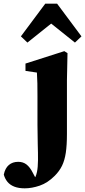

<svg xmlns="http://www.w3.org/2000/svg" viewBox="-119 -773 457 1030"><path d="M13.8 237.3Q-19 237.3 -42.1 228.3Q-65.1 219.3 -78.9 202.6Q-92.6 185.9 -98.6 163.7Q-91.6 129.2 -71.6 112.2Q-51.7 95.1 -21.2 95.1Q5.2 95.1 23.6 109.7Q41.9 124.2 56.7 153.4L86.8 210V216.2H61V192.6Q67.7 182.6 71.8 174Q75.9 165.3 79.4 149.1Q84.5 124.5 84.8 86.5Q85.1 48.6 83.5 0.2Q82 -48.2 82 -104.1V-257.7Q82 -298.7 81.5 -326.2Q81 -353.7 79 -383.7L17.7 -392.7V-432L226 -498.6L243.1 -487.9L240.1 -342.7V-54Q240.1 5.8 234 46.6Q227.9 87.3 213.7 116.3Q199.5 145.3 174.6 170.2Q136.6 208.3 94.3 222.8Q52.1 237.3 13.8 237.3ZM283 -544.6 107.9 -684.5H203.2L28.1 -544.6L-6.9 -577.9L123.7 -753.2H187.4L318 -577.9Z"/></svg>

Font: Source Serif 4 Variable
Style: Regular
Weight: 400
Designer: Frank Grießhammer
Foundry: Adobe
Version: Version 4.005;hotconv 1.1.0;makeotfexe 2.6.0